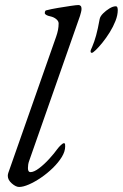

<svg xmlns="http://www.w3.org/2000/svg" viewBox="-20 -729 488 763"><path d="M56 14Q43 14 27 0Q11 -14 11 -30Q11 -36 13 -42L203 -583Q208 -597 210.5 -610Q213 -623 213 -636Q213 -645 203.5 -653Q194 -661 180 -664Q170 -666 164 -669.5Q158 -673 158 -677Q158 -680 158.5 -682Q159 -684 160.5 -686Q162 -688 164 -688Q183 -693 210 -697.5Q237 -702 260.5 -705.5Q284 -709 292 -709Q297 -709 300.5 -705.5Q304 -702 304 -694Q304 -688 302 -680.5Q300 -673 298 -666L96 -90Q93 -82 92 -74.5Q91 -67 91 -61Q91 -45 101 -45Q115 -45 135.5 -60.5Q156 -76 176 -98Q196 -120 208 -137Q214 -145 222 -152.5Q230 -160 234 -160Q238 -160 238.5 -156.5Q239 -153 239 -147Q239 -127 225.5 -105Q212 -83 190 -61.5Q168 -40 143 -23Q118 -6 95 4Q72 14 56 14ZM345 -519Q340 -519 340 -525Q340 -529 342 -533Q344 -537 346 -542Q355 -563 362 -588.5Q369 -614 376 -653Q378 -664 389.5 -675.5Q401 -687 415 -695.5Q429 -704 440 -704Q445 -704 446.5 -699Q448 -694 448 -689Q448 -669 439 -646Q430 -623 416 -600.5Q402 -578 387 -559.5Q372 -541 360.5 -530Q349 -519 345 -519Z"/></svg>

Font: EB Garamond
Style: Italic
Weight: 400
Italic angle: -17.2°
Designer: Georg Duffner and Octavio Pardo
Foundry: Georg Duffner
Version: Version 1.001